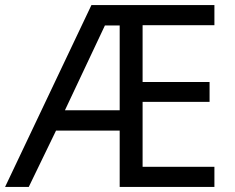

<svg xmlns="http://www.w3.org/2000/svg" viewBox="-21 -734 922 754"><path d="M821 0V-79H539V-334H802V-412H539V-635H821V-714H338L-1 0H92L199 -221H449V0ZM234 -301 391 -634H449V-301Z"/></svg>

Font: Noto Sans Miao
Style: Regular
Weight: 400
Designer: Monotype Design Team
Foundry: Monotype Imaging Inc.
Version: Version 2.003